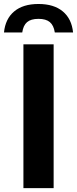

<svg xmlns="http://www.w3.org/2000/svg" viewBox="-60 -968 396 988"><path d="M60.5 0V-740H216V0ZM138 -947.5Q217.5 -947.5 263.2 -909.2Q309 -871 316 -801H222Q216.5 -837.5 196.5 -854.2Q176.5 -871 138 -871Q99 -871 79.2 -854Q59.5 -837 54.5 -801H-39.5Q-32.5 -871 13 -909.2Q58.5 -947.5 138 -947.5Z"/></svg>

Font: Encode Sans Semi Condensed
Style: Bold
Weight: 700
Width: 4
Designer: Multiple Designers
Foundry: Impallari Type
Version: Version 2.000